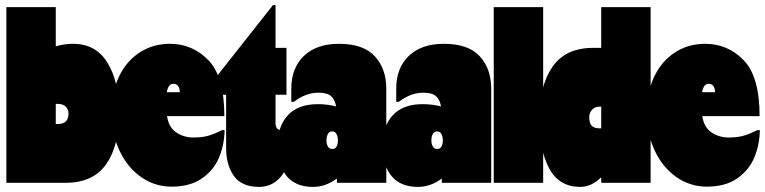

<svg xmlns="http://www.w3.org/2000/svg" viewBox="-20 -718 3004 754"><path d="M448 -273Q448 -145 396.5 -72.5Q345 0 237 0H5V-690H199V-536Q232 -546 267 -546Q357 -546 402.5 -471Q448 -396 448 -273ZM249 -272Q249 -289 238 -299.5Q227 -310 207 -310H199V-231H207Q249 -231 249 -272Z M862 -207Q861 -149 840 -99Q819 -49 772.5 -17Q726 15 654 15Q587 15 533 -23.5Q479 -62 448.5 -128Q418 -194 418 -275Q418 -355 447 -416.5Q476 -478 528.5 -512Q581 -546 647 -546Q736 -546 798.5 -481.5Q861 -417 861 -262H636Q642 -219 671.5 -198.5Q701 -178 740 -178Q769 -178 792.5 -183.5Q816 -189 852 -207ZM635 -356H686Q686 -371 679.5 -380Q673 -389 661 -389Q641 -389 635 -356Z M1052 -698H1062V-530H1105V-346H1062V-235Q1062 -207 1085 -207Q1093 -207 1105 -211H1110V-107Q1110 -51 1077 -17.5Q1044 16 998 16Q929 16 898.5 -27Q868 -70 868 -137V-346H782V-356Z M1497 -370V0H1303V-17Q1259 16 1209 16Q1140 16 1105 -27.5Q1070 -71 1070 -144Q1070 -222 1110.5 -265.5Q1151 -309 1228 -309Q1266 -309 1300 -300Q1295 -328 1279.5 -341Q1264 -354 1230 -354Q1181 -354 1134 -318H1124V-370Q1124 -451 1173.5 -498.5Q1223 -546 1311 -546Q1407 -546 1452 -497Q1497 -448 1497 -370ZM1307 -167Q1307 -181 1301.5 -191.5Q1296 -202 1285 -202Q1273 -202 1267.5 -191.5Q1262 -181 1262 -166Q1262 -153 1267.5 -143Q1273 -133 1285 -133Q1297 -133 1302 -143Q1307 -153 1307 -167Z M1909 -370V0H1715V-17Q1671 16 1621 16Q1552 16 1517 -27.5Q1482 -71 1482 -144Q1482 -222 1522.5 -265.5Q1563 -309 1640 -309Q1678 -309 1712 -300Q1707 -328 1691.5 -341Q1676 -354 1642 -354Q1593 -354 1546 -318H1536V-370Q1536 -451 1585.5 -498.5Q1635 -546 1723 -546Q1819 -546 1864 -497Q1909 -448 1909 -370ZM1719 -167Q1719 -181 1713.5 -191.5Q1708 -202 1697 -202Q1685 -202 1679.5 -191.5Q1674 -181 1674 -166Q1674 -153 1679.5 -143Q1685 -133 1697 -133Q1709 -133 1714 -143Q1719 -153 1719 -167Z M2113 -690V0H1919V-690Z M2535 -690V0H2341V-22Q2303 16 2259 16Q2176 16 2137 -56Q2098 -128 2098 -252Q2098 -381 2149.5 -455.5Q2201 -530 2309 -530H2341V-690ZM2341 -214V-299H2333Q2316 -299 2305 -287Q2294 -275 2294 -258Q2294 -234 2304 -224Q2314 -214 2333 -214Z M2964 -207Q2963 -149 2942 -99Q2921 -49 2874.5 -17Q2828 15 2756 15Q2689 15 2635 -23.5Q2581 -62 2550.5 -128Q2520 -194 2520 -275Q2520 -355 2549 -416.5Q2578 -478 2630.5 -512Q2683 -546 2749 -546Q2838 -546 2900.5 -481.5Q2963 -417 2963 -262H2738Q2744 -219 2773.5 -198.5Q2803 -178 2842 -178Q2871 -178 2894.5 -183.5Q2918 -189 2954 -207ZM2737 -356H2788Q2788 -371 2781.5 -380Q2775 -389 2763 -389Q2743 -389 2737 -356Z"/></svg>

Font: FFF_tuoi-tre Black
Style: Regular
Weight: 900
Designer: bBox Type GmbH
Foundry: bBox Type GmbH
Version: Version 1.001